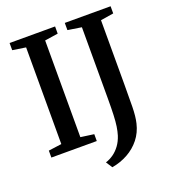

<svg xmlns="http://www.w3.org/2000/svg" viewBox="-162 -865 1050 1170"><g transform="rotate(-20 363.0 -280.0)"><path d="M120.5 -56.5V-683.5L35 -696.5V-743H330V-696.5L244 -683.5V-56.5L330 -44.5V0H35.5V-45ZM338 141.5Q365 133 389 116Q413 99 432 73Q451 47 462 12.5Q469.5 -12 474 -41.5Q478.5 -71 480.2 -113.8Q482 -156.5 482 -221V-682.5L393 -696.5V-743H690V-696.5L606 -683V-270Q606 -186 605 -122.5Q604 -59 594 -18Q581 37.5 548 79Q515 120.5 467.5 146.8Q420 173 364.5 182.5Z"/></g></svg>

Font: Merriweather 48pt SemiBold
Style: Regular
Weight: 600
Version: Version 2.100